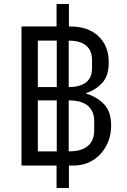

<svg xmlns="http://www.w3.org/2000/svg" viewBox="-20 -831 640 964"><path d="M264 113V0H88V-698H264V-811H326V-698H334Q423 -698 474.5 -649Q526 -600 526 -518Q526 -451 494 -415.5Q462 -380 413 -364V-361Q466 -345 502 -308Q538 -271 538 -201Q538 -145 513.5 -99Q489 -53 446.5 -26.5Q404 0 350 0H326V113ZM170 -394H265V-627H170ZM325 -394H326Q382 -394 412 -417.5Q442 -441 442 -489V-530Q442 -578 412 -602.5Q382 -627 326 -627H325ZM170 -71H265V-327H170ZM325 -71H326Q388 -71 420.5 -97.5Q453 -124 453 -177V-221Q453 -274 420.5 -300.5Q388 -327 326 -327H325Z"/></svg>

Font: Lilex Nerd Font
Style: Regular
Weight: 400
Designer: Mike Abbink, Paul van der Laan, Pieter van Rosmalen, Mikhael Khrustik
Foundry: Mikhael Khrustik
Version: Version 2.400; ttfautohint (v1.8.4.7-5d5b);Nerd Fonts 3.3.0